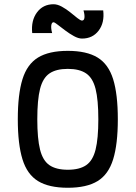

<svg xmlns="http://www.w3.org/2000/svg" viewBox="-20 -872 640 906"><path d="M300 14Q211 14 159.5 -17.5Q108 -49 86 -120.5Q64 -192 64 -309Q64 -427 86 -498Q108 -569 159.5 -600.5Q211 -632 300 -632Q389 -632 440.5 -600.5Q492 -569 514 -498Q536 -427 536 -309Q536 -192 514 -120.5Q492 -49 440.5 -17.5Q389 14 300 14ZM300 -71Q355 -71 386.5 -92.5Q418 -114 431 -166Q444 -218 444 -309Q444 -401 431 -452.5Q418 -504 386.5 -525.5Q355 -547 300 -547Q245 -547 213.5 -525.5Q182 -504 169 -452.5Q156 -401 156 -309Q156 -218 169 -166Q182 -114 213.5 -92.5Q245 -71 300 -71ZM367 -690Q350 -690 329 -701.5Q308 -713 287.5 -728.5Q267 -744 252 -755.5Q237 -767 233 -767Q224 -767 222 -752.5Q220 -738 226 -716H132Q126 -775 154.5 -813.5Q183 -852 233 -852Q251 -852 272 -840.5Q293 -829 312 -813.5Q331 -798 345.5 -786.5Q360 -775 367 -775Q377 -775 378.5 -788.5Q380 -802 374 -823H467Q474 -765 445.5 -727.5Q417 -690 367 -690Z"/></svg>

Font: Victor Mono SemiBold
Style: Regular
Weight: 600
Monospace: yes
Designer: Rune Bjørnerås
Version: Version 1.561;gftools[0.9.30]